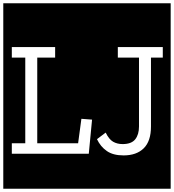

<svg xmlns="http://www.w3.org/2000/svg" viewBox="-32 -937 1060 1170"><path d="M509 0 529 -208 464 -213 444 -64H195V-586H304V-650H40V-586H122V-64H40V0ZM960 -586V-650H686V-586H815V-166Q815 -117 792 -88Q769 -59 715 -59Q682 -59 657 -73.5Q632 -88 612 -129L559 -89Q580 -44 618.5 -17Q657 10 721 10Q800 10 844 -33.5Q888 -77 888 -166V-586ZM-12 -917H1008V213H-12Z"/></svg>

Font: Zilla Slab Regular Highlight
Style: Regular
Weight: 410
Designer: Typotheque Type Foundry
Foundry: Typotheque type foundry
Version: Version 1.0; 2017